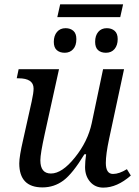

<svg xmlns="http://www.w3.org/2000/svg" viewBox="-20 -855 639 885"><path d="M65.9 -536.1H252L186 -236.8Q166 -146 166 -116.2Q166 -55.2 214.8 -55.2Q266.1 -55.2 325.4 -129.2Q384.8 -203.1 402.8 -287.1L455.1 -536.1H551.8L482.9 -214.8Q467.8 -144 467.8 -104Q467.8 -53.2 501 -53.2Q529.3 -53.2 564.9 -75.2L583 -45.9Q519.5 9.8 456.1 9.8Q418.5 9.8 395.3 -17.1Q372.1 -43.9 372.1 -85Q372.1 -110.8 377 -144H369.1Q314.9 -54.7 272.2 -22.9Q229.5 8.8 175.8 8.8Q68.8 8.8 68.8 -102.1Q68.8 -133.8 86.9 -211.9L126 -387.2Q134.8 -426.8 134.8 -446.8Q134.8 -494.1 64.9 -494.1H57.1ZM278.3 -611.8Q255.4 -611.8 241.7 -624Q228 -636.2 228 -662.1Q228 -690.4 242.7 -707.8Q257.3 -725.1 282.2 -725.1Q304.2 -725.1 318.1 -712.9Q332 -700.7 332 -674.8Q332 -644.5 317.1 -628.2Q302.2 -611.8 278.3 -611.8ZM468.3 -611.8Q445.3 -611.8 431.9 -624Q418.5 -636.2 418.5 -662.1Q418.5 -690.9 432.9 -708Q447.3 -725.1 472.2 -725.1Q494.1 -725.1 508.3 -712.9Q522.5 -700.7 522.5 -674.8Q522.5 -646.5 508.1 -629.2Q493.7 -611.8 468.3 -611.8ZM534.2 -775.9H244.1L257.3 -835H547.4Z"/></svg>

Font: Droid Serif
Style: Italic
Weight: 400
Italic angle: -12°
Designer: Monotype Design team
Foundry: Monotype Imaging Inc.
Version: Version 1.03